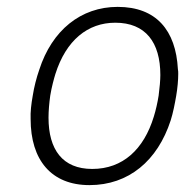

<svg xmlns="http://www.w3.org/2000/svg" viewBox="-20 -531 566 558"><path d="M240 7C354 7 438 -64 476 -181C483 -203 488 -229 492 -252C496 -275 498 -299 498 -316C498 -321 498 -326 497 -330C491 -443 434 -511 322 -511C215 -511 131 -443 94 -328C86 -305 79 -278 75 -252C71 -230 68 -205 69 -185C69 -66 129 7 240 7ZM248 -40C162 -40 121 -96 121 -189C121 -209 123 -231 126 -253C130 -278 137 -303 141 -316C172 -414 235 -465 315 -465C403 -465 446 -408 446 -313C446 -299 444 -275 441 -253C438 -234 433 -211 427 -192C398 -97 337 -40 248 -40Z"/></svg>

Font: Arthouse Owned Light
Style: Italic
Weight: 300
Italic angle: -10°
Designer: Jeremy Tribby
Foundry: Tribby Type
Version: Version 1.000;PS 001.000;hotconv 1.0.88;makeotf.lib2.5.64775